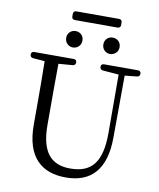

<svg xmlns="http://www.w3.org/2000/svg" viewBox="-108 -1116 1013 1221"><g transform="rotate(10 398.0 -506.0)"><path d="M302 -802C330 -802 355 -823 355 -855C355 -889 330 -908 302 -908C276 -908 250 -889 250 -855C250 -823 276 -802 302 -802ZM65 -691 141 -685C143 -587 143 -489 143 -390V-275C143 -63 247 20 401 20C565 20 656 -78 656 -284L658 -683L736 -691C748 -692 755 -700 755 -712C755 -724 748 -731 735 -731H517C504 -731 497 -724 497 -712C497 -700 504 -692 516 -691L619 -683L620 -305C620 -116 556 -41 419 -41C300 -41 229 -107 229 -290V-390C229 -491 229 -587 230 -684L321 -691C333 -692 340 -700 340 -712C340 -724 333 -731 320 -731H66C53 -731 46 -724 46 -712C46 -700 53 -692 65 -691ZM285 -976H560C573 -976 580 -983 580 -996V-1012C580 -1025 573 -1032 560 -1032H285C272 -1032 265 -1025 265 -1012V-996C265 -983 272 -976 285 -976ZM490 -855C490 -823 515 -802 542 -802C569 -802 595 -823 595 -855C595 -889 569 -908 542 -908C515 -908 490 -889 490 -855Z"/></g></svg>

Font: 寒蝉锦书宋
Style: Regular
Weight: 400
Designer: 寒蝉锦书宋{Warren} 思源宋体{Ryoko NISHIZUKA 西塚涼子 (kana & ideographs); Frank Grießhammer (Latin, Greek & Cyrillic); Wenlong ZHANG 
Foundry: Adobe & ChillType
Version: Version 2.000;Glyphs 3.1.1 (3135)